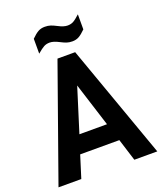

<svg xmlns="http://www.w3.org/2000/svg" viewBox="-159 -990 924 1092"><g transform="rotate(-20 303.0 -443.5)"><path d="M421 -134H184L142 0H4L249 -690H356L602 0H463ZM386 -243 302 -508 219 -243ZM161 -842Q184 -865 201.5 -875Q219 -885 242 -885Q262 -885 277 -880Q292 -875 313 -864Q345 -847 368 -847Q388 -847 403 -855Q418 -863 444 -887V-796Q421 -773 403.5 -763Q386 -753 363 -753Q344 -753 329 -758Q314 -763 293 -774Q261 -791 238 -791Q218 -791 203 -783Q188 -775 161 -752Z"/></g></svg>

Font: D-DIN
Style: DIN-Bold
Weight: 700
Designer: Charles Nix
Foundry: Datto Inc.
Version: Version 1.00